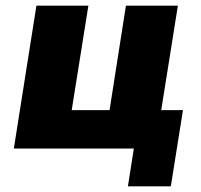

<svg xmlns="http://www.w3.org/2000/svg" viewBox="-20 -526 712 680"><path d="M433 134 454 0H29L109 -506H293L234 -136H368L426 -506H610L551 -136H628L585 134Z"/></svg>

Font: Nunito Sans 7pt SemiCondensed Black
Style: Italic
Weight: 900
Width: 4
Italic angle: -9°
Designer: Vernon Adams
Foundry: Vernon Adams
Version: Version 3.101;gftools[0.9.27]